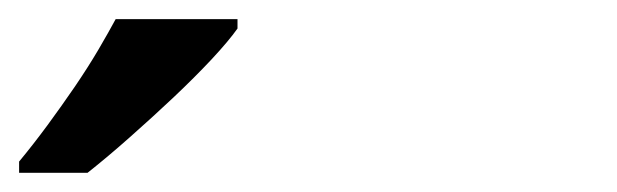

<svg xmlns="http://www.w3.org/2000/svg" viewBox="-181 -786 643 200"><path d="M-161.1 -606V-617.7Q-146.5 -635.3 -131.6 -655.5Q-116.7 -675.8 -103 -695.8Q-89.4 -715.8 -78.6 -734.1Q-67.9 -752.4 -60.5 -766.1H66.4V-756.3Q57.1 -743.2 39.6 -724.4Q22 -705.6 -0.2 -684.6Q-22.5 -663.6 -45.7 -643.1Q-68.8 -622.6 -89.8 -606Z"/></svg>

Font: Open Sans
Style: Regular
Weight: 600
Width: 3
Foundry: Ascender Corporation
Version: Version 1.000